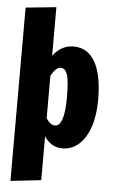

<svg xmlns="http://www.w3.org/2000/svg" viewBox="-64 -802 629 1066"><g transform="rotate(5 251.0 -268.5)"><path d="M482 -268Q482 -181 460 -116.5Q438 -52 398.5 -17Q359 18 307 18Q245 18 206 -40V204L36 223V-743L206 -760V-489Q252 -551 321 -551Q400 -551 441 -478Q482 -405 482 -268ZM308 -266Q308 -362 296 -394.5Q284 -427 260 -427Q232 -427 206 -377V-141Q218 -123 229.5 -114Q241 -105 255 -105Q308 -105 308 -266Z"/></g></svg>

Font: Fira Sans Compressed ExtraBold
Style: Regular
Weight: 800
Width: 1
Designer: bBox Type GmbH & Carrois Corporate GbR & Edenspiekermann AG
Foundry: bBox Type GmbH & Carrois Corporate GbR & Edenspiekermann AG
Version: Version 4.301